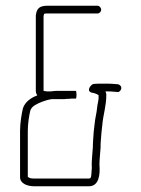

<svg xmlns="http://www.w3.org/2000/svg" viewBox="-20 -654 493 670"><path d="M333 -620C333 -627 327 -634 320 -634H146C118 -634 108 -625 105 -600V-336C105 -331 107 -326 110 -321C88 -313 67 -298 60 -276C55 -255 50 -223 50 -197V-36C50 -14 74 -4 100 -4H290C325 -4 330 -43 327 -80C327 -96 330 -122 331 -139C331 -148 331 -156 332 -165L334 -191L337 -218C340 -254 351 -284 351 -323C351 -327 350 -331 348 -335H353C362 -335 370 -335 377 -334L389 -333C392 -332 395 -333 398 -336C408 -345 403 -358 391 -360L379 -361C370 -362 362 -362 353 -362H330C323 -362 315 -362 306 -361C299 -360 279 -338 299 -331C310 -329 316 -327 324 -322V-310C323 -298 320 -291 319 -279C317 -257 312 -243 310 -220L307 -194C306 -176 304 -158 304 -140C303 -123 300 -96 300 -79C301 -71 300 -61 299 -48C298 -37 298 -31 290 -31H100C90 -31 82 -32 77 -37V-197C77 -221 81 -249 86 -269C92 -285 110 -292 127 -299L142 -304C146 -305 152 -307 160 -308H198C203 -308 208 -308 213 -309C218 -309 223 -309 230 -310H244C246 -310 247 -314 247 -323C247 -332 246 -337 244 -337H179C172 -337 165 -336 157 -335H146C141 -335 136 -336 132 -337V-598L134 -606C138 -607 142 -607 146 -607H320C327 -607 333 -613 333 -620Z"/></svg>

Font: Electronic
Style: Lt
Weight: 300
Version: Version 1.011